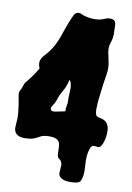

<svg xmlns="http://www.w3.org/2000/svg" viewBox="-86 -788 593 863"><g transform="rotate(10 211.0 -356.5)"><path d="M373 -703.1 374 -666Q374 -647.5 366.7 -627Q359.4 -606.4 363.8 -583Q368.2 -559.6 372.1 -543Q378.9 -512.7 373 -480.5Q366.2 -442.4 360.4 -389.6Q349.6 -307.6 361.3 -293Q365.2 -288.1 377.9 -286.1Q401.4 -281.2 410.6 -269Q419.9 -256.8 421.4 -239.3Q422.9 -221.7 419.9 -205.1Q413.1 -167 399.4 -157.2Q393.6 -154.3 381.8 -156.7Q370.1 -159.2 364.3 -153.8Q358.4 -148.4 355 -136.2Q351.6 -124 349.6 -108.4Q347.7 -85 350.6 -54.7Q353.5 -10.7 340.8 9.8Q334 19.5 307.6 20.5Q257.8 23.4 245.1 2Q241.2 -3.9 241.7 -12.2Q242.2 -20.5 242.7 -28.8Q243.2 -37.1 243.7 -45.4Q244.1 -53.7 240.2 -60.5Q237.3 -67.4 233.4 -69.8Q229.5 -72.3 226.6 -75.2Q219.7 -82 219.7 -103.5Q219.7 -135.7 214.8 -146.5Q204.1 -165 170.9 -165Q142.6 -165 128.9 -157.2Q101.6 -141.6 86.4 -139.6Q71.3 -137.7 57.1 -137.7Q43 -137.7 32.2 -142.6Q7.8 -153.3 11.2 -186.5Q14.6 -219.7 12.2 -244.6Q9.8 -269.5 6.3 -289.1Q2.9 -308.6 0.5 -322.8Q-2 -336.9 2.9 -344.7Q7.8 -352.5 9.8 -358.9Q11.7 -365.2 13.7 -370.1Q17.6 -383.8 26.4 -391.6Q54.7 -426.8 72.3 -458Q65.4 -472.7 66.4 -487.8Q67.4 -502.9 88.9 -525.4Q123 -562.5 142.6 -619.1Q165 -687.5 181.6 -720.7Q193.4 -741.2 215.8 -731Q238.3 -720.7 268.6 -719.2Q298.8 -717.8 319.8 -727.5Q340.8 -737.3 357.4 -732.4Q374 -727.5 373 -703.1ZM219.7 -288.1Q218.8 -304.7 221.7 -315.9Q224.6 -327.1 223.6 -338.4Q222.7 -349.6 223.6 -360.8Q224.6 -372.1 224.6 -383.8Q226.6 -412.1 214.8 -431.6Q212.9 -426.8 211.4 -422.4Q210 -418 206.5 -405.8Q203.1 -393.6 191.4 -373.5Q179.7 -353.5 174.8 -337.4Q169.9 -321.3 165.5 -314.9Q161.1 -308.6 158.2 -302.7Q150.4 -292 154.8 -283.7Q159.2 -275.4 179.7 -279.8Q200.2 -284.2 219.7 -288.1Z"/></g></svg>

Font: Creepster Caps
Style: Regular
Weight: 400
Designer: Font Diner, Inc
Foundry: Font Diner, Inc
Version: Version 1.000